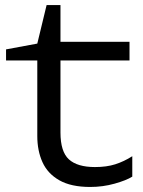

<svg xmlns="http://www.w3.org/2000/svg" viewBox="-20 -729 569 762"><path d="M4 -489V-533L128 -556L165 -709H220V-563H494V-489H220V-203Q220 -127 253.5 -96.5Q287 -66 357 -66Q403 -66 437.5 -77Q472 -88 505 -109V-28Q481 -13 434.5 0Q388 13 338 13Q262 13 215.5 -13.5Q169 -40 148.5 -85.5Q128 -131 128 -189V-489Z"/></svg>

Font: Unbounded Light
Style: Regular
Weight: 300
Designer: Luke Prowse, Jean-Baptiste Morizot, Fátima Lázaro, Florian Runge
Foundry: NaN
Version: Version 1.700